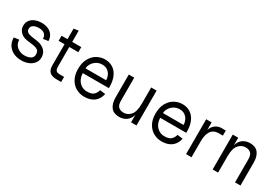

<svg xmlns="http://www.w3.org/2000/svg" viewBox="37 -1515 3413 2384"><g transform="rotate(30 1743.5 -322.5)"><path d="M50 -185 123 -195Q123 -152 144.5 -121Q166 -90 200 -73.5Q234 -57 270 -57Q326 -57 360.5 -77Q395 -97 395 -140Q395 -182 371 -199.5Q347 -217 299 -224L211 -236Q152 -244 115 -281.5Q78 -319 78 -371Q78 -415 101.5 -448Q125 -481 167.5 -498.5Q210 -516 265 -516Q319 -516 360 -496Q401 -476 423 -441Q445 -406 445 -361L372 -351Q372 -396 344.5 -419.5Q317 -443 265 -443Q217 -443 186.5 -425Q156 -407 156 -371Q156 -342 176.5 -326.5Q197 -311 242 -304L318 -293Q388 -283 430.5 -244Q473 -205 473 -140Q473 -95 447 -59.5Q421 -24 375 -4Q329 16 270 16Q209 16 159 -7.5Q109 -31 79.5 -76.5Q50 -122 50 -185Z M638 -124V-651L706 -661V-145Q706 -115 714 -99.5Q722 -84 737 -78.5Q752 -73 779 -73H836V0H767Q702 0 670 -30Q638 -60 638 -124ZM553 -500H836V-427H553Z M936 -248Q936 -334 969 -394.5Q1002 -455 1056 -485.5Q1110 -516 1172 -516Q1233 -516 1282 -486Q1331 -456 1359 -395.5Q1387 -335 1387 -248V-230H1014Q1014 -184 1033 -144.5Q1052 -105 1088 -81Q1124 -57 1172 -57Q1238 -57 1267 -85Q1296 -113 1306 -154L1384 -144Q1374 -94 1346.5 -58Q1319 -22 1275 -3Q1231 16 1172 16Q1110 16 1056 -13.5Q1002 -43 969 -102.5Q936 -162 936 -248ZM1172 -443Q1125 -443 1089 -420Q1053 -397 1033.5 -363.5Q1014 -330 1014 -298H1309Q1309 -331 1294.5 -364.5Q1280 -398 1249.5 -420.5Q1219 -443 1172 -443Z M1517 -171V-500H1595V-171Q1595 -108 1622 -82.5Q1649 -57 1698 -57Q1754 -57 1796 -104.5Q1838 -152 1838 -267L1843 -151Q1843 -107 1823 -68.5Q1803 -30 1764.5 -7Q1726 16 1673 16Q1594 16 1555.5 -34Q1517 -84 1517 -171ZM1838 -500H1916V0H1838Z M2046 -248Q2046 -334 2079 -394.5Q2112 -455 2166 -485.5Q2220 -516 2282 -516Q2343 -516 2392 -486Q2441 -456 2469 -395.5Q2497 -335 2497 -248V-230H2124Q2124 -184 2143 -144.5Q2162 -105 2198 -81Q2234 -57 2282 -57Q2348 -57 2377 -85Q2406 -113 2416 -154L2494 -144Q2484 -94 2456.5 -58Q2429 -22 2385 -3Q2341 16 2282 16Q2220 16 2166 -13.5Q2112 -43 2079 -102.5Q2046 -162 2046 -248ZM2282 -443Q2235 -443 2199 -420Q2163 -397 2143.5 -363.5Q2124 -330 2124 -298H2419Q2419 -331 2404.5 -364.5Q2390 -398 2359.5 -420.5Q2329 -443 2282 -443Z M2627 -500H2705V-335H2697Q2697 -384 2717.5 -421.5Q2738 -459 2772 -479.5Q2806 -500 2846 -500H2908V-427H2846Q2803 -427 2771.5 -406.5Q2740 -386 2722.5 -341.5Q2705 -297 2705 -228V0H2627Z M3226 -443Q3170 -443 3128 -395.5Q3086 -348 3086 -233L3081 -349Q3081 -393 3101 -431.5Q3121 -470 3159.5 -493Q3198 -516 3251 -516Q3330 -516 3368.5 -466Q3407 -416 3407 -329V0H3329V-329Q3329 -392 3302 -417.5Q3275 -443 3226 -443ZM3008 -500H3086V0H3008Z"/></g></svg>

Font: Uncut Sans VF
Style: Regular
Weight: 400
Designer: Kasper Nordkvist
Foundry: Uncut Type
Version: Version 1.100;FEAKit 1.0